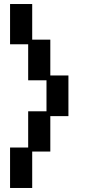

<svg xmlns="http://www.w3.org/2000/svg" viewBox="-20 -777 421 954"><path d="M30 157V-44H120V-224H211V-378H120V-557H30V-757H140V-580H230V-402H320V-200H230V-24H140V157Z"/></svg>

Font: Pixelify Sans Medium
Style: Regular
Weight: 500
Designer: Stefie Justprince
Foundry: Typecalism Foundryline
Version: Version 1.000;February 13, 2025;FontCreator 15.0.0.3015 64-b